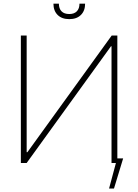

<svg xmlns="http://www.w3.org/2000/svg" viewBox="-20 -904 768 1065"><path d="M127.9 -707V-59.6H131.8L599.6 -707H630.9V-25.4H663.1L612.3 141.6H585L623 0H598.6V-647.5H595.7L127.9 0H95.7V-707ZM364.3 -797.9Q323.2 -797.9 299.8 -821Q276.4 -844.2 276.4 -883.8H306.6Q306.6 -856.4 321.3 -841.3Q335.9 -826.2 364.3 -826.2Q391.6 -826.2 406.2 -841.3Q420.9 -856.4 420.9 -883.8H452.1Q452.1 -844.2 428.7 -821Q405.3 -797.9 364.3 -797.9Z"/></svg>

Font: Pretendard JP Thin
Style: Regular
Weight: 100
Designer: Base glyphs from Inter by Rasmus Andersson; Hangeul glyphs from Noto Sans CJK(Source Han Sans) by Jang Soo-young and Kan
Foundry: Kil Hyung-jin
Version: Version 1.309